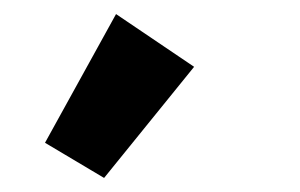

<svg xmlns="http://www.w3.org/2000/svg" viewBox="-20 -1013 427 273"><path d="M256 -918 128 -760 44 -810 145 -993Z"/></svg>

Font: Cherry Swash
Style: Bold
Weight: 700
Designer: Kasatkina Nataliya
Foundry: Nataliya Kasatkina
Version: Version 1.001